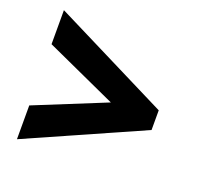

<svg xmlns="http://www.w3.org/2000/svg" viewBox="-102 -746 790 769"><g transform="rotate(20 293.0 -362.0)"><path d="M45 -231V-87L539 -306V-390L45 -637V-492L348 -354Z"/></g></svg>

Font: Noto Sans Canadian Aboriginal Black
Style: Regular
Weight: 900
Designer: Monotype Design Team, Typotheque's Kevin King
Foundry: Monotype Imaging Inc.
Version: Version 2.004